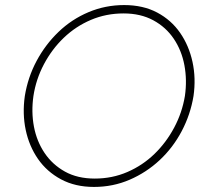

<svg xmlns="http://www.w3.org/2000/svg" viewBox="-20 -729 796 758"><path d="M112 -350Q122 -416 153.5 -475.5Q185 -535 232 -580Q279 -625 339 -650.5Q399 -676 468 -676Q535 -676 585 -649Q635 -622 666 -576Q697 -530 708 -471.5Q719 -413 710 -350Q699 -284 667.5 -225Q636 -166 589.5 -121Q543 -76 483 -50Q423 -24 354 -24Q286 -24 236.5 -51.5Q187 -79 156 -125Q125 -171 114 -229Q103 -287 112 -350ZM78 -350Q68 -280 81.5 -216Q95 -152 130 -101.5Q165 -51 221 -21Q277 9 351 9Q426 9 492 -19.5Q558 -48 610.5 -97Q663 -146 697.5 -211.5Q732 -277 744 -350Q754 -420 740 -484.5Q726 -549 691 -599.5Q656 -650 600.5 -679.5Q545 -709 470 -709Q396 -709 329.5 -681Q263 -653 211 -603Q159 -553 124.5 -488.5Q90 -424 78 -350Z"/></svg>

Font: Jost ExtraLight
Style: Italic
Weight: 250
Italic angle: -5°
Version: Version 3.710